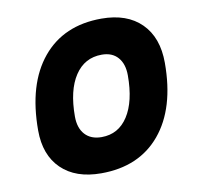

<svg xmlns="http://www.w3.org/2000/svg" viewBox="-65 -597 717 677"><g transform="rotate(-10 293.0 -258.5)"><path d="M245.1 9.8Q153.8 9.8 102.8 -39.8Q51.8 -89.4 51.8 -177.7Q51.8 -342.8 127.9 -435.1Q204.1 -527.3 339.8 -527.3Q431.2 -527.3 482.2 -476.6Q533.2 -425.8 533.2 -335Q533.2 -172.4 457.1 -81.3Q381.1 9.8 245.1 9.8ZM268.5 -115.7Q329.1 -115.7 363 -168.2Q397 -220.7 397 -314Q397 -355.2 376.5 -378.5Q356.1 -401.9 318.8 -401.9Q257.2 -401.9 222.6 -349.5Q188 -297.1 188 -203.6Q188 -162.1 209.2 -138.9Q230.4 -115.7 268.5 -115.7Z"/></g></svg>

Font: Cascadia Code PL
Style: Italic
Weight: 400
Italic angle: -10°
Monospace: yes
Designer: Aaron Bell
Foundry: Saja Typeworks
Version: Version 2404.023